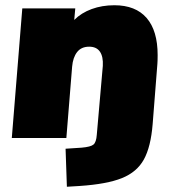

<svg xmlns="http://www.w3.org/2000/svg" viewBox="-20 -526 657 732"><path d="M581 -316Q581 -294 580 -282L562 -53Q555 34 528.5 82Q502 130 445 153Q388 176 284 183L235 186L230 41L291 37Q326 34 336.5 25Q347 16 349 -12L372 -275Q374 -310 361 -329Q348 -348 320 -348Q290 -348 274 -327.5Q258 -307 255 -272L233 0H25L65 -494H267L263 -450Q290 -477 329.5 -491.5Q369 -506 416 -506Q497 -506 539 -457.5Q581 -409 581 -316Z"/></svg>

Font: Nunito Sans Heavy Heavy
Style: Italic
Weight: 400
Italic angle: -4.541°
Designer: Vernon Adams
Foundry: Vernon Adams
Version: Version 2.002